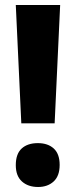

<svg xmlns="http://www.w3.org/2000/svg" viewBox="-20 -734 303 766"><path d="M198 -242H65L43 -714H220ZM43 -75Q43 -120 66.5 -141.5Q90 -163 131 -163Q171 -163 194.5 -141.5Q218 -120 218 -76Q218 -32 194 -10Q170 12 132 12Q92 12 67.5 -10Q43 -32 43 -75Z"/></svg>

Font: Noto Sans Display Condensed ExtraBold
Style: Regular
Weight: 800
Width: 3
Designer: Monotype Design Team
Foundry: Monotype Imaging Inc.
Version: Version 2.003